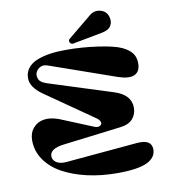

<svg xmlns="http://www.w3.org/2000/svg" viewBox="-103 -1061 1025 1164"><g transform="rotate(-10 409.5 -479.0)"><path d="M582 -838.9 398.9 -804.2Q383.8 -801.3 377.2 -814.5Q370.6 -827.6 380.9 -835.9L526.9 -956.1Q557.1 -981 593.8 -971.4Q630.4 -961.9 641.1 -926.8Q650.9 -895.5 636.7 -871.1Q622.6 -846.7 582 -838.9ZM231.9 -104 671.9 -143.1Q764.2 -151.4 764.2 -87.9Q764.2 -37.6 708.3 -10.7Q652.3 16.1 523.9 16.1Q427.2 16.1 341.8 -3.2Q256.3 -22.5 191.2 -57.9Q126 -93.3 87.9 -147.9Q49.8 -202.6 49.8 -269Q49.8 -314 75.4 -344.2Q101.1 -374.5 141.8 -380.6Q182.6 -386.7 232.9 -368.2L433.1 -286.1Q451.2 -278.3 462.2 -281.2Q473.1 -284.2 478.3 -291.5Q483.4 -298.8 478.3 -310.5Q473.1 -322.3 459 -332L161.1 -539.1Q90.8 -589.4 90.8 -644Q90.8 -680.2 111.3 -706.3Q131.8 -732.4 168.2 -746.8Q204.6 -761.2 248 -767.6Q291.5 -773.9 344.2 -773.9Q442.9 -774.4 542.2 -760Q641.6 -745.6 686 -725.1Q727.5 -705.6 746.8 -679Q766.1 -652.3 764.2 -610.8Q761.7 -564.9 728 -550.3Q694.3 -535.6 629.9 -557.1L221.2 -700.2Q196.8 -708.5 179.7 -700.7Q162.6 -692.9 153.8 -679.4Q145 -666 145 -653.8Q145 -632.8 156.2 -618.9Q167.5 -605 200.2 -594.2L589.8 -470.2Q691.9 -438 691.9 -357.9Q691.9 -317.9 667.5 -289.6Q643.1 -261.2 589.8 -254.9L231.9 -210.9Q147.9 -200.2 147.9 -153.8Q147.9 -130.9 169.7 -115.7Q191.4 -100.6 231.9 -104Z"/></g></svg>

Font: Pilowlava
Style: Regular
Weight: 400
Designer: Anton Moglia, Jérémy Landes, Maksym Kobuzan (Cyrillic), Velvetyne Type Foundry
Foundry: Anton Moglia, Jérémy Landes, Velvetyne Type Foundry
Version: Version 1.001;hotconv 1.0.109;makeotfexe 2.5.65596